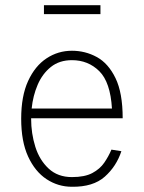

<svg xmlns="http://www.w3.org/2000/svg" viewBox="-20 -704 552 734"><path d="M148 -684H364V-650H148ZM406 -132 444 -126Q425 -68 380.5 -28.5Q336 11 255 10Q202 10 158 -19Q114 -48 87.5 -105.5Q61 -163 61 -250Q61 -337 87.5 -394.5Q114 -452 158 -481Q202 -510 255 -510Q306 -510 350 -486Q394 -462 421.5 -405.5Q449 -349 449 -252H99V-250Q99 -194 115 -143Q131 -92 166 -59.5Q201 -27 255 -27Q304 -27 333 -42.5Q362 -58 378.5 -82Q395 -106 406 -132ZM255 -474Q207 -474 174.5 -448Q142 -422 124 -380Q106 -338 101 -289H408Q402 -390 359.5 -432Q317 -474 255 -474Z"/></svg>

Font: Haskoy ExtraLight
Style: Regular
Weight: 200
Designer: Ertekin Erdin
Foundry: Ertekin Erdin
Version: Version 2.000; ttfautohint (v1.8.4.7-5d5b)